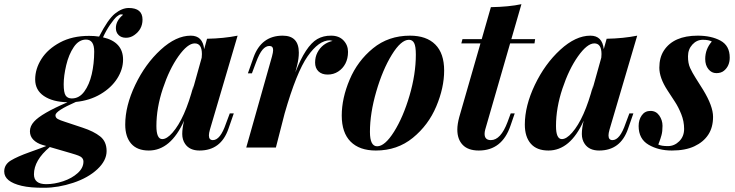

<svg xmlns="http://www.w3.org/2000/svg" viewBox="-123 -700 3489 911"><path d="M38.1 127Q38.1 173.8 96.2 173.8Q135.3 173.8 176.8 159.9Q218.3 146 245.6 121.3Q272.9 96.7 272.9 66.9Q272.9 46.9 248.5 38.1Q238.8 34.2 213.9 26.9L113.3 -2.4Q38.1 60.5 38.1 127ZM285.2 -512.2Q251 -512.2 227.1 -476.8Q203.1 -441.4 191.2 -390.6Q179.2 -339.8 179.2 -300.3Q179.2 -260.7 188.5 -246.8Q197.8 -232.9 217.8 -232.9Q252.9 -232.9 276.9 -265.6Q300.8 -298.3 312.3 -347.9Q323.7 -397.5 324 -454.8Q324.2 -512.2 285.2 -512.2ZM460.9 -417Q460.9 -371.1 433.1 -327.4Q405.3 -283.7 354.2 -253.4Q303.2 -223.1 236.8 -216.3Q140.1 -173.8 140.1 -153.3Q140.1 -141.6 150.9 -135.5Q161.6 -129.4 185.1 -122.1L269 -94.2Q322.3 -76.7 352.5 -52.5Q382.8 -28.3 382.8 16.8Q382.8 62 338.9 103Q294.9 144 224.1 167.5Q153.3 190.9 86.9 190.9Q20.5 191.4 -20.5 181.6Q-103 162.1 -103 113.8Q-103 80.6 -71.5 61.5Q-40 42.5 17.1 22.2Q74.2 2 96.7 -7.3L79.1 -12.2Q52.2 -20 35.6 -36.6Q19 -53.2 19 -77.1Q19 -101.6 38.6 -123Q73.2 -161.6 197.3 -214.8Q127 -216.3 85.4 -244.4Q43.9 -272.5 43.9 -323Q43.9 -373.5 73.7 -420.4Q103.5 -467.3 161.6 -498.5Q219.7 -529.8 299.8 -529.8Q325.2 -529.8 347.2 -526.4Q389.6 -609.4 422.9 -635.7Q456.1 -662.1 487.8 -662.1Q553.2 -662.1 553.2 -606.9Q553.2 -560.5 513.7 -533.2Q495.6 -520.5 474.1 -520.8Q452.6 -521 439.7 -533.7Q426.8 -546.4 426.8 -566.9Q426.8 -601.6 460.9 -629.9Q457.5 -631.8 450.7 -631.8Q443.8 -631.8 431.6 -621.8Q419.4 -611.8 399.9 -583.5Q380.4 -555.2 365.7 -522.9Q460.9 -501 460.9 -417Z M619.1 -102.1Q619.1 -40 647 -40Q668.5 -40 695.3 -70.3Q753.9 -136.7 795.4 -294.9L790.5 -270.5L834 -426.3Q835 -432.1 835 -443.4Q835 -494.1 801 -494.1Q767.1 -494.1 723.6 -432.9Q680.2 -371.6 649.7 -279.8Q619.1 -188 619.1 -102.1ZM782.2 -530.8Q838.9 -530.8 845.7 -466.8L859.4 -516.1Q939 -517.6 1004.4 -530.8L873 -85Q868.2 -67.9 868.2 -57.6Q868.2 -35.2 887.2 -35.2Q922.4 -35.2 949.2 -113.8L967.3 -162.1H986.3L960.9 -88.9Q925.3 14.2 823.7 14.2Q776.9 14.2 755.4 -17.1Q741.7 -37.1 741.7 -64.2Q741.7 -91.3 750.5 -127.4Q687 14.2 583 14.2Q527.8 14.2 499.5 -18.3Q471.2 -50.8 471.2 -108.9Q471.2 -197.8 518.8 -297.4Q566.4 -397 639.4 -463.9Q712.4 -530.8 782.2 -530.8Z M1448.2 -530.8Q1485.4 -530.8 1506.8 -508.3Q1528.3 -485.8 1528.3 -454.1Q1528.3 -422.4 1515.9 -398.4Q1503.4 -374.5 1481.4 -360.4Q1459.5 -346.2 1431.6 -346.2Q1403.8 -346.2 1387.9 -361.6Q1372.1 -377 1372.1 -403.1Q1372.1 -429.2 1382.8 -450.2Q1405.8 -494.6 1455.1 -505.9Q1443.4 -508.8 1442.4 -508.8Q1389.6 -508.8 1336.7 -433.1Q1283.7 -357.4 1227.5 -161.6L1186 0H1045.4L1167.5 -432.1Q1172.9 -452.1 1172.9 -462.4Q1172.9 -481.9 1155.3 -481.9Q1137.7 -481.9 1122.6 -464.1Q1107.4 -446.3 1091.3 -402.8L1072.3 -352.1H1053.2L1080.1 -428.2Q1117.2 -530.8 1218.3 -530.8Q1294.9 -530.8 1294.9 -450.2Q1294.9 -422.4 1287.1 -391.1L1278.3 -356.4Q1327.1 -482.4 1382.3 -514.6Q1411.1 -531.2 1448.2 -530.8Z M1632.3 -74.2Q1632.3 -5.9 1666.5 -5.9Q1703.1 -5.9 1746.6 -75Q1790 -144 1820.1 -246.3Q1850.1 -348.6 1850.1 -440.9Q1850.1 -480.5 1842 -495.8Q1834 -511.2 1817.4 -511.2Q1779.8 -511.2 1736.1 -440.2Q1692.4 -369.1 1662.4 -265.9Q1632.3 -162.6 1632.3 -74.2ZM1822.3 -530.8Q1900.4 -530.8 1942.4 -488.8Q1984.4 -446.8 1984.4 -365.2Q1984.4 -283.7 1947 -195.1Q1909.7 -106.4 1835.9 -46.1Q1762.2 14.2 1660.2 14.2Q1582.5 14.2 1540.5 -28.1Q1498.5 -70.3 1498.5 -151.9Q1498.5 -233.4 1535.9 -322Q1573.2 -410.6 1646.7 -470.7Q1720.2 -530.8 1822.3 -530.8Z M2176.3 -64.9Q2176.3 -35.2 2206.1 -35.2Q2252.9 -35.2 2285.2 -121.1L2300.3 -162.1H2319.3L2299.3 -104Q2259.3 14.2 2148.9 14.2Q2098.1 14.2 2072.5 -12.5Q2046.9 -39.1 2046.9 -85Q2046.9 -110.8 2056.2 -145L2156.7 -494.1H2065.9L2071.3 -514.2H2162.6L2206.1 -666Q2292.5 -667.5 2351.1 -680.2L2303.2 -514.2H2416L2413.1 -494.1H2297.4L2179.2 -85Q2176.3 -74.2 2176.3 -64.9Z M2515.1 -102.1Q2515.1 -40 2543 -40Q2564.5 -40 2591.3 -70.3Q2649.9 -136.7 2691.4 -294.9L2686.5 -270.5L2730 -426.3Q2731 -432.1 2731 -443.4Q2731 -494.1 2697 -494.1Q2663.1 -494.1 2619.6 -432.9Q2576.2 -371.6 2545.7 -279.8Q2515.1 -188 2515.1 -102.1ZM2678.2 -530.8Q2734.9 -530.8 2741.7 -466.8L2755.4 -516.1Q2835 -517.6 2900.4 -530.8L2769 -85Q2764.2 -67.9 2764.2 -57.6Q2764.2 -35.2 2783.2 -35.2Q2818.4 -35.2 2845.2 -113.8L2863.3 -162.1H2882.3L2856.9 -88.9Q2821.3 14.2 2719.7 14.2Q2672.9 14.2 2651.4 -17.1Q2637.7 -37.1 2637.7 -64.2Q2637.7 -91.3 2646.5 -127.4Q2583 14.2 2479 14.2Q2423.8 14.2 2395.5 -18.3Q2367.2 -50.8 2367.2 -108.9Q2367.2 -197.8 2414.8 -297.4Q2462.4 -397 2535.4 -463.9Q2608.4 -530.8 2678.2 -530.8Z M3223.1 -419.9Q3223.1 -467.3 3254.4 -502.9Q3240.2 -511.2 3211.7 -511.2Q3183.1 -511.2 3162.4 -488.8Q3141.6 -466.3 3141.4 -433.1Q3141.1 -399.9 3151.6 -377.2Q3162.1 -354.5 3177.7 -330.1Q3193.8 -305.7 3213.4 -273.4Q3260.3 -196.3 3260.3 -145.8Q3260.3 -95.2 3237.3 -60.5Q3214.4 -25.9 3171.6 -5.9Q3128.9 14.2 3064.9 14.2Q3001 14.2 2954.1 -13.4Q2907.2 -41 2907.2 -102.1Q2907.2 -131.8 2922.1 -152.8Q2937 -173.8 2963.4 -173.8Q2989.7 -173.8 3005.1 -151.9Q3020.5 -129.9 3020.5 -103Q3020.5 -76.2 3015.6 -58.6Q3010.7 -41 3006.1 -29.1Q3001.5 -17.1 3000.5 -14.2Q3015.1 -6.8 3045.9 -6.8Q3076.7 -6.8 3099.9 -29.8Q3123 -52.7 3123 -88.6Q3123 -124.5 3109.4 -158.4Q3095.7 -192.4 3079.6 -216.8Q3063.5 -241.2 3043.9 -271.5Q3005.4 -330.6 3005.4 -378.7Q3005.4 -426.8 3026.9 -460Q3073.2 -530.8 3187.5 -530.8Q3252 -530.8 3295.7 -507.1Q3339.4 -483.4 3339.4 -426.8Q3339.4 -386.7 3312 -364.3Q3298.3 -353 3275.9 -353Q3253.4 -353 3238.3 -371.8Q3223.1 -390.6 3223.1 -419.9Z"/></svg>

Font: PlayfairDisplay-BoldItalic
Style: Bold Italic
Weight: 700
Italic angle: -14.9847°
Designer: Claus Eggers Sørensen
Foundry: Claus Eggers Sørensen
Version: Version 1.002;PS 001.002;hotconv 1.0.70;makeotf.lib2.5.58329